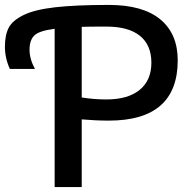

<svg xmlns="http://www.w3.org/2000/svg" viewBox="-140 -760 774 780"><path d="M82 -643Q19 -635 -0.5 -616Q-20 -597 -20 -558Q-20 -520 2 -480H-100Q-120 -524 -120 -570Q-120 -618 -104.5 -647.5Q-89 -677 -44 -699Q1 -721 84.5 -730.5Q168 -740 302 -740Q440 -740 511 -681.5Q582 -623 582 -515Q582 -270 302 -270Q249 -270 192 -275V0H82ZM192 -651V-364Q242 -356 292 -356Q380 -356 427.5 -395Q475 -434 475 -505Q475 -577 428.5 -614.5Q382 -652 292 -652Q221 -652 192 -651Z"/></svg>

Font: M PLUS 1p Medium
Style: Regular
Weight: 500
Version: Version 1.062